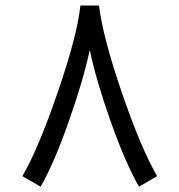

<svg xmlns="http://www.w3.org/2000/svg" viewBox="-20 -687 662 709"><path d="M62.5 -36.6Q120.6 -135.3 193.1 -346.2Q265.6 -557.1 276.9 -666.5H345.7Q359.4 -550.8 429.9 -345.2Q500.5 -139.6 560.1 -36.6L493.2 2.4Q442.4 -86.9 388.7 -238.5Q335 -390.1 311.5 -502.4Q287.6 -390.6 233.4 -236.8Q179.2 -83 129.9 2.4Z"/></svg>

Font: MiladAzad
Style: Regular
Weight: 400
Designer: Reza bakhtiari fard
Foundry: http://font-store.ir
Version: Version:0.0.3;RFB:1.2.5;Building:2016-04-05 21:27:38.277324